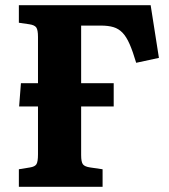

<svg xmlns="http://www.w3.org/2000/svg" viewBox="-20 -723 654 743"><path d="M53 0V-68L96 -75Q115 -78 121 -87.5Q127 -97 127 -126V-311H54L61 -401H127V-580Q127 -607 120.5 -616.5Q114 -626 94 -629L53 -635V-703H563L595 -499L507 -480Q494 -524 481.5 -552.5Q469 -581 454 -596.5Q439 -612 419 -618Q399 -624 370 -624H294V-401H420V-311H294V-123Q294 -96 301 -87Q308 -78 329 -75L377 -68V0Z"/></svg>

Font: Literata 18pt
Style: Bold
Weight: 700
Designer: Latin by Veronika Burian and Jose Scaglione. Greek by Irene Vlachou. Cyrillic by Vera Evstafieva.
Foundry: TypeTogether
Version: Version 3.103;gftools[0.9.29]